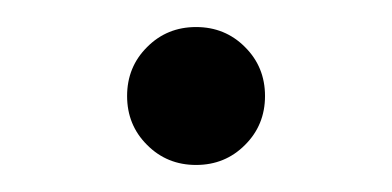

<svg xmlns="http://www.w3.org/2000/svg" viewBox="-20 -353 290 142"><path d="M125 -231Q103.5 -231 88.8 -245.8Q74 -260.5 74 -282Q74 -303.5 88.8 -318.2Q103.5 -333 125 -333Q146.5 -333 161.2 -318.2Q176 -303.5 176 -282Q176 -260.5 161.2 -245.8Q146.5 -231 125 -231Z"/></svg>

Font: Red Hat Display
Style: Regular
Weight: 300
Designer: Pentagram, MCKL
Foundry: Pentagram, MCKL
Version: Version 1.023